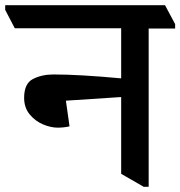

<svg xmlns="http://www.w3.org/2000/svg" viewBox="-60 -677 695 740"><path d="M615 -584V-567H513V43H494L407 -7V-303L194 -289L208 -190Q186 -185 162 -185Q136 -185 106 -197.5Q76 -210 54.5 -236Q33 -262 33 -300Q33 -355 67 -372.5Q101 -390 146 -390Q245 -390 407 -375V-568H-3L-40 -639V-657H576Z"/></svg>

Font: Martel
Style: Bold
Weight: 700
Designer: Dan Reynolds
Foundry: Dan Reynolds
Version: Version 1.001; ttfautohint (v1.1) -l 5 -r 5 -G 72 -x 0 -D la